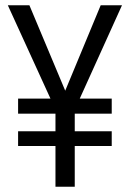

<svg xmlns="http://www.w3.org/2000/svg" viewBox="-20 -710 494 730"><path d="M48.8 -154.8V-210.9H190.9V-277.8H48.8V-335H171.9L9.8 -689.9H91.8L228 -365.2L362.8 -689.9H443.8L283.2 -335H404.8V-277.8H264.2V-210.9H404.8V-154.8H264.2V0H190.9V-154.8Z"/></svg>

Font: D-DIN-PRO
Style: Regular
Weight: 400
Designer: Charles Nix
Foundry: Datto Inc.
Version: Version 1.000;hotconv 1.0.109;makeotfexe 2.5.65596